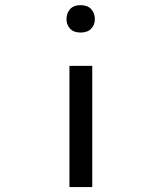

<svg xmlns="http://www.w3.org/2000/svg" viewBox="-20 -559 640 760"><path d="M254.9 -298.3H345.2V181.6H254.9ZM355.5 -483.4Q355.5 -460.9 341.1 -445.6Q326.7 -430.2 299.3 -430.2Q271.5 -430.2 257.3 -445.6Q243.2 -460.9 243.2 -483.4Q243.2 -506.8 257.3 -522.7Q271.5 -538.6 299.3 -538.6Q326.7 -538.6 341.1 -522.7Q355.5 -506.8 355.5 -483.4Z"/></svg>

Font: Roboto Mono
Style: Regular
Weight: 400
Designer: Google
Version: Version 2.000985; 2015; ttfautohint (v1.3)